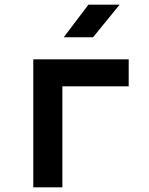

<svg xmlns="http://www.w3.org/2000/svg" viewBox="-20 -805 640 825"><path d="M254 -645H380L494 -785H360ZM123 0H248V-434H533V-550H123Z"/></svg>

Font: JetBrains Mono
Style: Bold
Weight: 558
Monospace: yes
Designer: Philipp Nurullin, Konstantin Bulenkov
Foundry: JetBrains
Version: Version 2.305